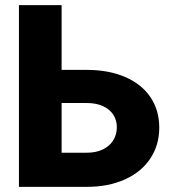

<svg xmlns="http://www.w3.org/2000/svg" viewBox="-20 -727 674 747"><path d="M599.6 -230.5Q599.6 -162.6 564.9 -110.4Q530.3 -58.1 466.3 -29.1Q402.3 0 317.4 0H53.7V-707H219.7V-455.1H317.4Q402.8 -455.1 466.8 -427.5Q530.8 -399.9 565.2 -349.1Q599.6 -298.3 599.6 -230.5ZM317.4 -132.8Q354.5 -132.8 380.9 -146Q407.2 -159.2 420.9 -181.6Q434.6 -204.1 434.6 -232.4Q434.6 -259.3 420.9 -280.5Q407.2 -301.8 380.9 -314Q354.5 -326.2 317.4 -326.2H219.7V-132.8Z"/></svg>

Font: Pretendard GOV ExtraBold
Style: Regular
Weight: 800
Designer: Base glyphs from Inter by Rasmus Andersson; Hangeul glyphs from Noto Sans CJK(Source Han Sans) by Jang Soo-young and Kan
Foundry: Kil Hyung-jin
Version: Version 1.309